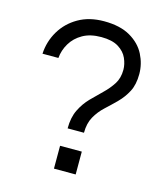

<svg xmlns="http://www.w3.org/2000/svg" viewBox="-103 -749 715 828"><g transform="rotate(15 255.0 -335.0)"><path d="M227 -183Q227 -232 244 -266.5Q261 -301 286 -326.5Q311 -352 335.5 -375.5Q360 -399 377 -425.5Q394 -452 394 -489Q394 -514 382.5 -540Q371 -566 343 -583.5Q315 -601 266 -601Q217 -601 183.5 -582Q150 -563 131.5 -532Q113 -501 110 -466H39Q42 -521 69.5 -567.5Q97 -614 145.5 -642Q194 -670 260 -670Q332 -670 377.5 -643.5Q423 -617 444 -575.5Q465 -534 465 -489Q465 -442 448.5 -410.5Q432 -379 407.5 -354.5Q383 -330 358 -307Q333 -284 316.5 -254.5Q300 -225 300 -183ZM215 0V-102H312V0Z"/></g></svg>

Font: Questrial
Style: Regular
Weight: 400
Designer: Joe Prince, Laura Meseguer
Foundry: Joe Prince, Laura Meseguer
Version: Version 2.000; ttfautohint (v1.8.3)